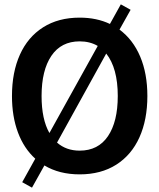

<svg xmlns="http://www.w3.org/2000/svg" viewBox="-20 -791 732 882"><path d="M657 -350Q657 -241 620.5 -160Q584 -79 514 -34.5Q444 10 346 10Q252 10 184 -31L127 71L82 46L142 -62Q90 -109 62.5 -182.5Q35 -256 35 -350Q35 -459 71.5 -540Q108 -621 178 -665.5Q248 -710 346 -710Q424 -710 485 -681L535 -771L580 -746L529 -655Q591 -609 624 -531Q657 -453 657 -350ZM207 -180 429 -580Q393 -601 346 -601Q261 -601 216 -534.5Q171 -468 171 -350Q171 -243 207 -180ZM521 -350Q521 -478 468 -545L242 -136Q284 -99 346 -99Q431 -99 476 -165.5Q521 -232 521 -350Z"/></svg>

Font: Niramit
Style: Bold
Weight: 700
Designer: Katatrad Aksorn Co.,Ltd.
Foundry: Cadson Demak Co.,Ltd.
Version: Version 1.001; ttfautohint (v1.6)